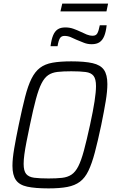

<svg xmlns="http://www.w3.org/2000/svg" viewBox="-20 -1036 628 1064"><path d="M249 8Q175 8 131 -1.5Q87 -11 68 -38.5Q49 -66 49 -117Q49 -156 58.5 -212Q68 -268 84 -345Q103 -436 119 -498.5Q135 -561 154.5 -600Q174 -639 201.5 -660Q229 -681 271 -688.5Q313 -696 375 -696Q449 -696 493 -686Q537 -676 556 -649Q575 -622 575 -570Q575 -531 566 -476Q557 -421 541 -343Q522 -253 505.5 -191Q489 -129 470 -89.5Q451 -50 423 -29Q395 -8 353 0Q311 8 249 8ZM249 -47Q293 -47 324 -50.5Q355 -54 376.5 -68.5Q398 -83 414 -114.5Q430 -146 445 -201.5Q460 -257 479 -344Q496 -422 504 -474.5Q512 -527 512 -559Q512 -598 498.5 -615.5Q485 -633 454.5 -637Q424 -641 375 -641Q330 -641 299 -637.5Q268 -634 247 -619.5Q226 -605 210 -573.5Q194 -542 179 -486.5Q164 -431 146 -344Q135 -292 127 -251Q119 -210 115 -180Q111 -150 111 -128Q111 -89 125 -72Q139 -55 169.5 -51Q200 -47 249 -47ZM260 -780Q265 -818 274.5 -840.5Q284 -863 300 -873.5Q316 -884 342 -884Q366 -884 387 -876.5Q408 -869 429 -859Q445 -851 461 -844.5Q477 -838 494 -838Q512 -838 519.5 -851.5Q527 -865 533 -896H571Q567 -859 557.5 -836Q548 -813 531.5 -802Q515 -791 488 -791Q465 -791 445 -799Q425 -807 403 -816Q387 -824 371 -830.5Q355 -837 337 -837Q320 -837 312 -824Q304 -811 299 -780ZM315 -973 325 -1016H579L570 -973Z"/></svg>

Font: Saira SemiCondensed Light
Style: Italic
Weight: 300
Width: 4
Italic angle: -12°
Designer: Hector Gatti with collaboration of the Omnibus-Type team
Foundry: Omnibus-Type
Version: Version 1.101